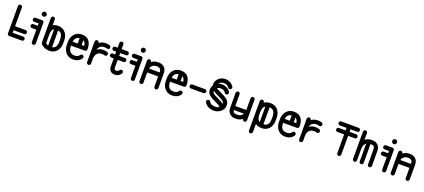

<svg xmlns="http://www.w3.org/2000/svg" viewBox="84 -2161 8411 3805"><g transform="rotate(20 4289.5 -259.0)"><path d="M368.8 -84Q386.2 -84 398.5 -71.8Q410.8 -59.5 410.8 -42Q410.8 -24.5 398.5 -12.2Q386.2 0 368.8 0H105.5Q62 0 62 -43.5V-617.2Q62 -634.5 74.2 -646.8Q86.5 -659 104 -659Q121.5 -659 133.6 -646.8Q145.8 -634.5 145.8 -617.2V-84ZM368.8 -221.5Q386.2 -221.5 398.5 -209.2Q410.8 -197 410.8 -179.5Q410.8 -162.8 398.5 -150.1Q386.2 -137.5 368.8 -137.5H104Q86.5 -137.5 74.2 -150.1Q62 -162.8 62 -179.5Q62 -197 74.2 -209.2Q86.5 -221.5 104 -221.5Z M471 -434Q453.5 -434 441.2 -446.2Q429 -458.5 429 -476Q429 -492.8 441.2 -505.4Q453.5 -518 471 -518H604.8Q649 -518 649 -473.8V-41.2Q649 -23.8 636.8 -11.5Q624.5 0.8 607 0.8Q589.5 0.8 577.4 -11.5Q565.2 -23.8 565.2 -41.2V-434ZM471 -301.2Q453.5 -301.2 441.2 -313.5Q429 -325.8 429 -342.5Q429 -360 441.2 -372.2Q453.5 -384.5 471 -384.5H607Q624.5 -384.5 636.8 -372.2Q649 -360 649 -342.5Q649 -325.8 636.8 -313.5Q624.5 -301.2 607 -301.2ZM556.8 -645Q556.8 -665.2 571.6 -680.1Q586.5 -695 607 -695Q628 -695 642.9 -680.1Q657.8 -665.2 657.8 -645V-643.5Q657.8 -622.5 642.9 -607.6Q628 -592.8 607 -592.8Q586.5 -592.8 571.6 -607.6Q556.8 -622.5 556.8 -643.5Z M1158 -233.8Q1158 -162.5 1131.9 -109.1Q1105.8 -55.8 1058.9 -25.9Q1012 4 948.8 4H937Q893.5 4 849.2 -14.1Q805 -32.2 774 -63.8Q762.5 -75.5 758.8 -88.4Q755 -101.2 755 -117.2V-279.5Q755 -351.5 775 -405.8Q795 -460 835.2 -490.4Q875.5 -520.8 937 -520.8H948.8Q1012 -520.8 1058.9 -490.9Q1105.8 -461 1131.9 -407.4Q1158 -353.8 1158 -281.8ZM1074.2 -233.8V-281.8Q1074.2 -360.5 1042.9 -398.8Q1011.5 -437 948.8 -437H937Q882.8 -437 860.9 -400.8Q839 -364.5 839 -279.5V-118.5Q857.2 -100 883.1 -89.9Q909 -79.8 937 -79.8H948.8Q1011.5 -79.8 1042.9 -117.9Q1074.2 -156 1074.2 -233.8ZM839 -279.5Q839 -262 826.8 -249.8Q814.5 -237.5 797 -237.5Q779.5 -237.5 767.2 -249.8Q755 -262 755 -279.5V-617.2Q755 -634.5 767.2 -646.8Q779.5 -659 797 -659Q814.5 -659 826.8 -646.8Q839 -634.5 839 -617.2ZM976.5 -45.5Q976.5 -28.8 964.2 -16.5Q952 -4.2 934.5 -4.2Q917 -4.2 904.8 -16.5Q892.5 -28.8 892.5 -45.5V-465Q892.5 -482.5 904.8 -494.8Q917 -507 934.5 -507Q952 -507 964.2 -494.8Q976.5 -482.5 976.5 -465Z M1277 -239.8Q1259.5 -239.8 1247.5 -252Q1235.5 -264.2 1235.5 -281.8Q1235.5 -299.2 1247.5 -311.5Q1259.5 -323.8 1277 -323.8H1565.8Q1561 -381 1530.9 -409Q1500.8 -437 1453.2 -437H1447.5Q1385 -437 1352 -398.8Q1319 -360.5 1319 -281.8V-234.5Q1319 -156.8 1352 -118.2Q1385 -79.8 1447.5 -79.8H1453.2Q1488.5 -79.8 1512.5 -91.2Q1536.5 -102.8 1554 -129.8Q1566.8 -147.2 1588.2 -147.2Q1606 -147.2 1618.1 -135Q1630.2 -122.8 1630.2 -105.2Q1630.2 -91.8 1622.5 -81Q1594.8 -40 1550.4 -18Q1506 4 1453.2 4H1447.5Q1384.2 4 1336.5 -25.9Q1288.8 -55.8 1261.9 -109.5Q1235 -163.2 1235 -234.5V-281.8Q1235 -353.8 1261.9 -407.4Q1288.8 -461 1336.5 -490.9Q1384.2 -520.8 1447.5 -520.8H1453.2Q1549.8 -520.8 1600.1 -460.5Q1650.5 -400.2 1651 -284.2Q1651 -239.8 1606 -239.8ZM1512.2 -315.8Q1512.2 -299 1499.9 -286.9Q1487.5 -274.8 1471 -274.8Q1453.5 -274.8 1441.2 -286.9Q1429 -299 1429 -315.8V-460Q1429 -477.2 1441.2 -489.6Q1453.5 -502 1471 -502Q1487.5 -502 1499.9 -489.6Q1512.2 -477.2 1512.2 -460Z M1814 -41.2Q1814 -23.8 1801.8 -11.5Q1789.5 0.8 1772 0.8Q1754.5 0.8 1742.2 -11.5Q1730 -23.8 1730 -41.2V-475.8Q1730 -492.2 1742.2 -504.9Q1754.5 -517.5 1772 -517.5Q1789.5 -517.5 1801.8 -504.9Q1814 -492.2 1814 -475.8ZM1814 -281.8Q1814 -264.2 1801.8 -252Q1789.5 -239.8 1772 -239.8Q1754.5 -239.8 1742.2 -252Q1730 -264.2 1730 -281.8Q1730 -350.8 1758.2 -404.9Q1786.5 -459 1836 -489.9Q1885.5 -520.8 1949.5 -520.8H1961.2Q1982 -520.8 2001.2 -517.4Q2020.5 -514 2037.2 -507.2Q2048.2 -502.2 2055.8 -491.6Q2063.2 -481 2063.2 -468.5Q2063.2 -450.5 2050.6 -438.4Q2038 -426.2 2020.5 -426.8Q2009.5 -428 1996.8 -432.5Q1984 -437 1961.2 -437H1949.5Q1906.8 -437 1876.4 -418.8Q1846 -400.5 1830 -365.9Q1814 -331.2 1814 -281.8ZM1814 -140.2Q1814 -122.8 1801.8 -110.6Q1789.5 -98.5 1772 -98.5Q1754.5 -98.5 1742.2 -110.6Q1730 -122.8 1730 -140.2Q1730 -208.5 1758.2 -262.6Q1786.5 -316.8 1836 -347.8Q1885.5 -378.8 1949.5 -378.8H1961.2Q2002.2 -378.8 2037.2 -365Q2048.2 -360.2 2055.8 -349.6Q2063.2 -339 2063.2 -325.5Q2063.2 -307.8 2050.6 -295.5Q2038 -283.2 2020.5 -283.8Q2009.5 -285.2 1996.8 -290.1Q1984 -295 1961.2 -295H1949.5Q1906.8 -295 1876.4 -276.8Q1846 -258.5 1830 -223.8Q1814 -189 1814 -140.2Z M2388.8 -113.8Q2401.5 -132 2423.8 -132Q2440.5 -132 2453.1 -119.8Q2465.8 -107.5 2465.8 -90.2Q2465.8 -75.8 2458 -66.5Q2436.5 -34 2403.2 -14.6Q2370 4.8 2328.2 4.8H2320.5Q2271 4.8 2235.8 -28.8Q2200.5 -62.2 2200.5 -129.5L2201.5 -617.2Q2201.5 -634.5 2213.8 -646.8Q2226 -659 2243.5 -659Q2261 -659 2273.1 -646.8Q2285.2 -634.5 2285.2 -617.2L2284.5 -142.2Q2284.5 -79 2320.5 -79H2328.2Q2345 -79 2360.5 -86.8Q2376 -94.5 2388.8 -113.8ZM2149.8 -433.8Q2132.5 -433.8 2120.2 -446Q2108 -458.2 2108 -475.8Q2108 -492.2 2120.2 -504.9Q2132.5 -517.5 2149.8 -517.5H2408Q2425.5 -517.5 2437.8 -504.9Q2450 -492.2 2450 -475.8Q2450 -458.2 2437.8 -446Q2425.5 -433.8 2408 -433.8ZM2149.8 -290.8Q2132.5 -290.8 2120.2 -303Q2108 -315.2 2108 -332.8Q2108 -350.2 2120.2 -362.5Q2132.5 -374.8 2149.8 -374.8H2408Q2425.5 -374.8 2437.8 -362.5Q2450 -350.2 2450 -332.8Q2450 -315.2 2437.8 -303Q2425.5 -290.8 2408 -290.8Z M2560 -434Q2542.5 -434 2530.2 -446.2Q2518 -458.5 2518 -476Q2518 -492.8 2530.2 -505.4Q2542.5 -518 2560 -518H2693.8Q2738 -518 2738 -473.8V-41.2Q2738 -23.8 2725.8 -11.5Q2713.5 0.8 2696 0.8Q2678.5 0.8 2666.4 -11.5Q2654.2 -23.8 2654.2 -41.2V-434ZM2560 -301.2Q2542.5 -301.2 2530.2 -313.5Q2518 -325.8 2518 -342.5Q2518 -360 2530.2 -372.2Q2542.5 -384.5 2560 -384.5H2696Q2713.5 -384.5 2725.8 -372.2Q2738 -360 2738 -342.5Q2738 -325.8 2725.8 -313.5Q2713.5 -301.2 2696 -301.2ZM2645.8 -645Q2645.8 -665.2 2660.6 -680.1Q2675.5 -695 2696 -695Q2717 -695 2731.9 -680.1Q2746.8 -665.2 2746.8 -645V-643.5Q2746.8 -622.5 2731.9 -607.6Q2717 -592.8 2696 -592.8Q2675.5 -592.8 2660.6 -607.6Q2645.8 -622.5 2645.8 -643.5Z M2919 -41.2Q2919 -23.8 2906.8 -11.5Q2894.5 0.8 2877 0.8Q2859.5 0.8 2847.2 -11.5Q2835 -23.8 2835 -41.2V-475.8Q2835 -492.2 2847.2 -504.9Q2859.5 -517.5 2877 -517.5Q2894.5 -517.5 2906.8 -504.9Q2919 -492.2 2919 -475.8ZM2919 -281.8Q2919 -264.2 2906.8 -252Q2894.5 -239.8 2877 -239.8Q2859.5 -239.8 2847.2 -252Q2835 -264.2 2835 -281.8Q2835 -350.8 2863.2 -404.9Q2891.5 -459 2941 -489.9Q2990.5 -520.8 3054.5 -520.8H3066.2Q3143 -520.8 3188.6 -476.1Q3234.2 -431.5 3234.2 -354.2V-41.2Q3234.2 -23.8 3222.1 -11.5Q3210 0.8 3192.5 0.8Q3175 0.8 3162.8 -11.5Q3150.5 -23.8 3150.5 -41.2V-354.2Q3150.5 -385 3137.5 -403.1Q3124.5 -421.2 3104.2 -429.1Q3084 -437 3063.2 -437H3054.5Q3011.8 -437 2981.4 -418.8Q2951 -400.5 2935 -365.9Q2919 -331.2 2919 -281.8ZM3192.5 -341Q3210 -341 3222.1 -328.4Q3234.2 -315.8 3234.2 -299Q3234.2 -281.5 3222.1 -269.2Q3210 -257 3192.5 -257H2881Q2863.5 -257 2851.2 -269.2Q2839 -281.5 2839 -299Q2839 -315.8 2851.2 -328.4Q2863.5 -341 2881 -341Z M3365 -239.8Q3347.5 -239.8 3335.5 -252Q3323.5 -264.2 3323.5 -281.8Q3323.5 -299.2 3335.5 -311.5Q3347.5 -323.8 3365 -323.8H3653.8Q3649 -381 3618.9 -409Q3588.8 -437 3541.2 -437H3535.5Q3473 -437 3440 -398.8Q3407 -360.5 3407 -281.8V-234.5Q3407 -156.8 3440 -118.2Q3473 -79.8 3535.5 -79.8H3541.2Q3576.5 -79.8 3600.5 -91.2Q3624.5 -102.8 3642 -129.8Q3654.8 -147.2 3676.2 -147.2Q3694 -147.2 3706.1 -135Q3718.2 -122.8 3718.2 -105.2Q3718.2 -91.8 3710.5 -81Q3682.8 -40 3638.4 -18Q3594 4 3541.2 4H3535.5Q3472.2 4 3424.5 -25.9Q3376.8 -55.8 3349.9 -109.5Q3323 -163.2 3323 -234.5V-281.8Q3323 -353.8 3349.9 -407.4Q3376.8 -461 3424.5 -490.9Q3472.2 -520.8 3535.5 -520.8H3541.2Q3637.8 -520.8 3688.1 -460.5Q3738.5 -400.2 3739 -284.2Q3739 -239.8 3694 -239.8ZM3600.2 -315.8Q3600.2 -299 3587.9 -286.9Q3575.5 -274.8 3559 -274.8Q3541.5 -274.8 3529.2 -286.9Q3517 -299 3517 -315.8V-460Q3517 -477.2 3529.2 -489.6Q3541.5 -502 3559 -502Q3575.5 -502 3587.9 -489.6Q3600.2 -477.2 3600.2 -460Z M4107.8 -337.8Q4124.5 -337.8 4137.1 -325.1Q4149.8 -312.5 4149.8 -295.8Q4149.8 -278.2 4137.1 -266Q4124.5 -253.8 4107.8 -253.8H3841.8Q3825.2 -253.8 3812.6 -266Q3800 -278.2 3800 -295.8Q3800 -312.5 3812.6 -325.1Q3825.2 -337.8 3841.8 -337.8Z M4216.2 -100.8Q4211.5 -111 4211.5 -120.2Q4211.5 -137.5 4223.6 -149.9Q4235.8 -162.2 4253.5 -162.2Q4279 -162.2 4290.8 -140Q4305.8 -111.2 4335.4 -95.5Q4365 -79.8 4415.2 -79.8Q4453.5 -79.8 4481.5 -92.2Q4509.5 -104.8 4524.6 -127.6Q4539.8 -150.5 4539.8 -179.8Q4539.8 -210.2 4519 -231.2Q4498.2 -252.2 4466.9 -268.6Q4435.5 -285 4403.5 -300.5Q4374.2 -313 4343.2 -329Q4312.2 -345 4285.8 -366Q4259.2 -387 4242.9 -415.5Q4226.5 -444 4226.5 -483.2Q4226.5 -534 4253.1 -574.8Q4279.8 -615.5 4324.5 -639.8Q4369.2 -664 4423.2 -664Q4479.8 -664 4526.8 -638Q4573.8 -612 4600 -570Q4606.8 -558.5 4606.8 -546.8Q4606.8 -530.2 4594.6 -517.5Q4582.5 -504.8 4565 -504.8Q4542 -504.8 4530 -523.8Q4514 -550 4487.6 -564.6Q4461.2 -579.2 4423.2 -579.2Q4387.8 -579.2 4362.2 -567Q4336.8 -554.8 4323.6 -533Q4310.5 -511.2 4310.5 -483.2Q4310.5 -459.2 4322.6 -443.8Q4334.8 -428.2 4362.2 -413.4Q4389.8 -398.5 4437 -377.2Q4490 -352.5 4532.5 -326.4Q4575 -300.2 4599.2 -265.8Q4623.5 -231.2 4623.5 -179.8Q4623.5 -128.5 4594.6 -86.6Q4565.8 -44.8 4518.4 -20.4Q4471 4 4415.2 4Q4345 4 4293.1 -24.5Q4241.2 -53 4216.2 -100.8ZM4513.2 -58Q4513.2 -87 4495.2 -107.1Q4477.2 -127.2 4446.5 -143.9Q4415.8 -160.5 4377.8 -177.5Q4344.8 -193.2 4313.2 -209.6Q4281.8 -226 4256.5 -247Q4231.2 -268 4216.1 -296Q4201 -324 4201 -360.8Q4201 -411.8 4227.6 -452.5Q4254.2 -493.2 4298.6 -517.9Q4343 -542.5 4397.5 -542.5Q4454 -542.5 4501.5 -516.2Q4549 -490 4575 -446.5Q4581.2 -437.2 4581.2 -424.5Q4581.2 -407.8 4568.6 -395Q4556 -382.2 4539.2 -382.2Q4514.8 -382.2 4503.5 -403Q4487.8 -429 4461.8 -443.5Q4435.8 -458 4397.5 -458Q4362 -458 4336.9 -445.8Q4311.8 -433.5 4298.2 -411.8Q4284.8 -390 4284.8 -360.8Q4284.8 -336.8 4299.5 -320.1Q4314.2 -303.5 4342.2 -288.4Q4370.2 -273.2 4411.5 -255Q4448 -238.2 4480.9 -220.4Q4513.8 -202.5 4539 -180.4Q4564.2 -158.2 4579 -128.2Z M5103 -41.2Q5103 -23.8 5091 -11.5Q5079 0.8 5061.5 0.8Q5044 0.8 5031.8 -11.5Q5019.5 -23.8 5019.5 -41.2V-475.8Q5019.5 -492.2 5031.8 -504.9Q5044 -517.5 5061.5 -517.5Q5079 -517.5 5091 -504.9Q5103 -492.2 5103 -475.8ZM5019.5 -233.8Q5019.5 -251.2 5031.8 -263.5Q5044 -275.8 5061.5 -275.8Q5079 -275.8 5091 -263.5Q5103 -251.2 5103 -233.8Q5103 -165.5 5074.9 -111.4Q5046.8 -57.2 4997 -26.2Q4947.2 4.8 4883 4.8H4871.2Q4794.5 4.8 4749.2 -39.9Q4704 -84.5 4704 -161.8V-475.8Q4704 -492.2 4716.2 -504.9Q4728.5 -517.5 4746 -517.5Q4763.5 -517.5 4775.6 -504.9Q4787.8 -492.2 4787.8 -475.8V-161.8Q4787.8 -116 4806.2 -97.5Q4824.8 -79 4871.2 -79H4883Q4926.5 -79 4957 -97.2Q4987.5 -115.5 5003.5 -150.4Q5019.5 -185.2 5019.5 -233.8ZM4746 -145Q4728.5 -145 4716.2 -157.6Q4704 -170.2 4704 -186.8Q4704 -204.2 4716.2 -216.5Q4728.5 -228.8 4746 -228.8H5057.2Q5074.8 -228.8 5087 -216.5Q5099.2 -204.2 5099.2 -186.8Q5099.2 -170.2 5087 -157.6Q5074.8 -145 5057.2 -145Z M5638 -281.8V-233.8Q5638 -162.5 5612.2 -108.8Q5586.5 -55 5539.6 -25.1Q5492.8 4.8 5429.5 4.8H5417.8Q5354.2 4.8 5307.4 -25.1Q5260.5 -55 5234.8 -108.8Q5209 -162.5 5209 -233.8V-281.8Q5209 -353.8 5234.8 -407.4Q5260.5 -461 5307.5 -490.9Q5354.5 -520.8 5417.8 -520.8H5429.5Q5492.5 -520.8 5539.5 -490.9Q5586.5 -461 5612.2 -407.4Q5638 -353.8 5638 -281.8ZM5554 -281.8Q5554 -360.5 5523 -398.8Q5492 -437 5429.5 -437H5417.8Q5355 -437 5324 -398.8Q5293 -360.5 5293 -281.8V-233.8Q5293 -156 5324 -117.5Q5355 -79 5417.8 -79H5429.5Q5492 -79 5523 -117.5Q5554 -156 5554 -233.8ZM5293 135.5Q5293 153 5280.8 165.2Q5268.5 177.5 5251 177.5Q5233.5 177.5 5221.2 165.2Q5209 153 5209 135.5V-487.2Q5209 -504.8 5221.2 -517Q5233.5 -529.2 5251 -529.2Q5268.5 -529.2 5280.8 -517Q5293 -504.8 5293 -487.2ZM5435.5 -45.5Q5435.5 -28.8 5422.9 -16.5Q5410.2 -4.2 5393.8 -4.2Q5376.2 -4.2 5364 -16.5Q5351.8 -28.8 5351.8 -45.5V-469.8Q5351.8 -487.2 5364 -499.5Q5376.2 -511.8 5393.8 -511.8Q5410.2 -511.8 5422.9 -499.5Q5435.5 -487.2 5435.5 -469.8Z M5750 -239.8Q5732.5 -239.8 5720.5 -252Q5708.5 -264.2 5708.5 -281.8Q5708.5 -299.2 5720.5 -311.5Q5732.5 -323.8 5750 -323.8H6038.8Q6034 -381 6003.9 -409Q5973.8 -437 5926.2 -437H5920.5Q5858 -437 5825 -398.8Q5792 -360.5 5792 -281.8V-234.5Q5792 -156.8 5825 -118.2Q5858 -79.8 5920.5 -79.8H5926.2Q5961.5 -79.8 5985.5 -91.2Q6009.5 -102.8 6027 -129.8Q6039.8 -147.2 6061.2 -147.2Q6079 -147.2 6091.1 -135Q6103.2 -122.8 6103.2 -105.2Q6103.2 -91.8 6095.5 -81Q6067.8 -40 6023.4 -18Q5979 4 5926.2 4H5920.5Q5857.2 4 5809.5 -25.9Q5761.8 -55.8 5734.9 -109.5Q5708 -163.2 5708 -234.5V-281.8Q5708 -353.8 5734.9 -407.4Q5761.8 -461 5809.5 -490.9Q5857.2 -520.8 5920.5 -520.8H5926.2Q6022.8 -520.8 6073.1 -460.5Q6123.5 -400.2 6124 -284.2Q6124 -239.8 6079 -239.8ZM5985.2 -315.8Q5985.2 -299 5972.9 -286.9Q5960.5 -274.8 5944 -274.8Q5926.5 -274.8 5914.2 -286.9Q5902 -299 5902 -315.8V-460Q5902 -477.2 5914.2 -489.6Q5926.5 -502 5944 -502Q5960.5 -502 5972.9 -489.6Q5985.2 -477.2 5985.2 -460Z M6287 -41.2Q6287 -23.8 6274.8 -11.5Q6262.5 0.8 6245 0.8Q6227.5 0.8 6215.2 -11.5Q6203 -23.8 6203 -41.2V-475.8Q6203 -492.2 6215.2 -504.9Q6227.5 -517.5 6245 -517.5Q6262.5 -517.5 6274.8 -504.9Q6287 -492.2 6287 -475.8ZM6287 -281.8Q6287 -264.2 6274.8 -252Q6262.5 -239.8 6245 -239.8Q6227.5 -239.8 6215.2 -252Q6203 -264.2 6203 -281.8Q6203 -350.8 6231.2 -404.9Q6259.5 -459 6309 -489.9Q6358.5 -520.8 6422.5 -520.8H6434.2Q6455 -520.8 6474.2 -517.4Q6493.5 -514 6510.2 -507.2Q6521.2 -502.2 6528.8 -491.6Q6536.2 -481 6536.2 -468.5Q6536.2 -450.5 6523.6 -438.4Q6511 -426.2 6493.5 -426.8Q6482.5 -428 6469.8 -432.5Q6457 -437 6434.2 -437H6422.5Q6379.8 -437 6349.4 -418.8Q6319 -400.5 6303 -365.9Q6287 -331.2 6287 -281.8ZM6287 -140.2Q6287 -122.8 6274.8 -110.6Q6262.5 -98.5 6245 -98.5Q6227.5 -98.5 6215.2 -110.6Q6203 -122.8 6203 -140.2Q6203 -208.5 6231.2 -262.6Q6259.5 -316.8 6309 -347.8Q6358.5 -378.8 6422.5 -378.8H6434.2Q6475.2 -378.8 6510.2 -365Q6521.2 -360.2 6528.8 -349.6Q6536.2 -339 6536.2 -325.5Q6536.2 -307.8 6523.6 -295.5Q6511 -283.2 6493.5 -283.8Q6482.5 -285.2 6469.8 -290.1Q6457 -295 6434.2 -295H6422.5Q6379.8 -295 6349.4 -276.8Q6319 -258.5 6303 -223.8Q6287 -189 6287 -140.2Z M7007 -617.2Q7007 -634.5 7019.2 -646.8Q7031.5 -659 7049 -659Q7065.8 -659 7078.4 -646.8Q7091 -634.5 7091 -617.2V-42Q7091 -24.5 7078.4 -12.2Q7065.8 0 7049 0Q7031.5 0 7019.2 -12.2Q7007 -24.5 7007 -42ZM7231.5 -659Q7249 -659 7261.2 -646.8Q7273.5 -634.5 7273.5 -617.2Q7273.5 -600.5 7261.2 -587.9Q7249 -575.2 7231.5 -575.2H6866Q6848.5 -575.2 6836.2 -587.9Q6824 -600.5 6824 -617.2Q6824 -634.5 6836.2 -646.8Q6848.5 -659 6866 -659ZM7231.5 -521.8Q7249 -521.8 7261.2 -509.5Q7273.5 -497.2 7273.5 -479.8Q7273.5 -462.2 7261.2 -450Q7249 -437.8 7231.5 -437.8H6866Q6848.5 -437.8 6836.2 -450Q6824 -462.2 6824 -479.8Q6824 -497.2 6836.2 -509.5Q6848.5 -521.8 6866 -521.8Z M7422.8 -40.2Q7422.8 -22.8 7410.5 -10.5Q7398.2 1.8 7380.8 1.8Q7363.2 1.8 7351 -10.5Q7338.8 -22.8 7338.8 -40.2V-617Q7338.8 -633.8 7351 -645.9Q7363.2 -658 7380.8 -658Q7398.2 -658 7410.5 -645.9Q7422.8 -633.8 7422.8 -617ZM7422.8 -281.8Q7422.8 -264.2 7410.5 -252Q7398.2 -239.8 7380.8 -239.8Q7363.2 -239.8 7351 -252Q7338.8 -264.2 7338.8 -281.8Q7338.8 -350.8 7367 -404.9Q7395.2 -459 7444.8 -489.9Q7494.2 -520.8 7558.2 -520.8H7570Q7646.8 -520.8 7692.4 -476.1Q7738 -431.5 7738 -354.2L7739 -40.2Q7739 -22.8 7726.9 -10.5Q7714.8 1.8 7697.2 1.8Q7679.8 1.8 7667.5 -10.5Q7655.2 -22.8 7655.2 -40.2L7654.2 -354.2Q7654.2 -400 7635.6 -418.5Q7617 -437 7570 -437H7558.2Q7515.8 -437 7485.2 -418.8Q7454.8 -400.5 7438.8 -365.9Q7422.8 -331.2 7422.8 -281.8ZM7564 -40.2Q7564 -22.8 7551.4 -10.5Q7538.8 1.8 7522.2 1.8Q7504.8 1.8 7492.5 -10.5Q7480.2 -22.8 7480.2 -40.2V-466.5Q7480.2 -484 7492.5 -496.2Q7504.8 -508.5 7522.2 -508.5Q7538.8 -508.5 7551.4 -496.2Q7564 -484 7564 -466.5Z M7860 -434Q7842.5 -434 7830.2 -446.2Q7818 -458.5 7818 -476Q7818 -492.8 7830.2 -505.4Q7842.5 -518 7860 -518H7993.8Q8038 -518 8038 -473.8V-41.2Q8038 -23.8 8025.8 -11.5Q8013.5 0.8 7996 0.8Q7978.5 0.8 7966.4 -11.5Q7954.2 -23.8 7954.2 -41.2V-434ZM7860 -301.2Q7842.5 -301.2 7830.2 -313.5Q7818 -325.8 7818 -342.5Q7818 -360 7830.2 -372.2Q7842.5 -384.5 7860 -384.5H7996Q8013.5 -384.5 8025.8 -372.2Q8038 -360 8038 -342.5Q8038 -325.8 8025.8 -313.5Q8013.5 -301.2 7996 -301.2ZM7945.8 -645Q7945.8 -665.2 7960.6 -680.1Q7975.5 -695 7996 -695Q8017 -695 8031.9 -680.1Q8046.8 -665.2 8046.8 -645V-643.5Q8046.8 -622.5 8031.9 -607.6Q8017 -592.8 7996 -592.8Q7975.5 -592.8 7960.6 -607.6Q7945.8 -622.5 7945.8 -643.5Z M8219 -41.2Q8219 -23.8 8206.8 -11.5Q8194.5 0.8 8177 0.8Q8159.5 0.8 8147.2 -11.5Q8135 -23.8 8135 -41.2V-475.8Q8135 -492.2 8147.2 -504.9Q8159.5 -517.5 8177 -517.5Q8194.5 -517.5 8206.8 -504.9Q8219 -492.2 8219 -475.8ZM8219 -281.8Q8219 -264.2 8206.8 -252Q8194.5 -239.8 8177 -239.8Q8159.5 -239.8 8147.2 -252Q8135 -264.2 8135 -281.8Q8135 -350.8 8163.2 -404.9Q8191.5 -459 8241 -489.9Q8290.5 -520.8 8354.5 -520.8H8366.2Q8443 -520.8 8488.6 -476.1Q8534.2 -431.5 8534.2 -354.2V-41.2Q8534.2 -23.8 8522.1 -11.5Q8510 0.8 8492.5 0.8Q8475 0.8 8462.8 -11.5Q8450.5 -23.8 8450.5 -41.2V-354.2Q8450.5 -385 8437.5 -403.1Q8424.5 -421.2 8404.2 -429.1Q8384 -437 8363.2 -437H8354.5Q8311.8 -437 8281.4 -418.8Q8251 -400.5 8235 -365.9Q8219 -331.2 8219 -281.8ZM8492.5 -341Q8510 -341 8522.1 -328.4Q8534.2 -315.8 8534.2 -299Q8534.2 -281.5 8522.1 -269.2Q8510 -257 8492.5 -257H8181Q8163.5 -257 8151.2 -269.2Q8139 -281.5 8139 -299Q8139 -315.8 8151.2 -328.4Q8163.5 -341 8181 -341Z"/></g></svg>

Font: Libertine-Super Thin
Style: Regular
Weight: 100
Designer: Bastien Sozeau
Foundry: NBR — Bastien Sozeau
Version: Version 2.003;gftools[0.9.33]